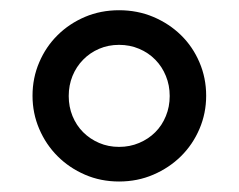

<svg xmlns="http://www.w3.org/2000/svg" viewBox="-20 -746 455 366"><path d="M42 -563.5Q42 -597.5 54.8 -627.2Q67.5 -657 89.8 -679Q112 -701 142 -713.8Q172 -726.5 207 -726.5Q242 -726.5 272.2 -713.8Q302.5 -701 325 -679Q347.5 -657 360.2 -627.2Q373 -597.5 373 -563.5Q373 -530 360.2 -500.2Q347.5 -470.5 325 -448.2Q302.5 -426 272.2 -413Q242 -400 207 -400Q172 -400 142 -413Q112 -426 89.8 -448.2Q67.5 -470.5 54.8 -500.2Q42 -530 42 -563.5ZM111 -563Q111 -542.5 118.2 -524.8Q125.5 -507 138.5 -494Q151.5 -481 169 -473.5Q186.5 -466 207 -466Q227.5 -466 245.2 -473.5Q263 -481 276 -494Q289 -507 296.2 -524.8Q303.5 -542.5 303.5 -563Q303.5 -583.5 296.2 -601.2Q289 -619 276 -632.2Q263 -645.5 245.2 -653Q227.5 -660.5 207 -660.5Q186.5 -660.5 169 -653Q151.5 -645.5 138.5 -632.2Q125.5 -619 118.2 -601.2Q111 -583.5 111 -563Z"/></svg>

Font: LatoLatin Medium
Style: Regular
Weight: 500
Designer: Lukasz Dziedzic with Adam Twardoch and Botio Nikoltchev
Foundry: tyPoland Lukasz Dziedzic
Version: Version 2.015; 2015-08-06; http://www.latofonts.com/